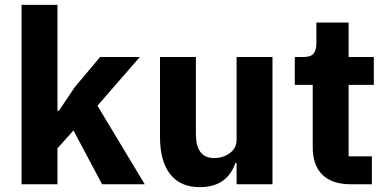

<svg xmlns="http://www.w3.org/2000/svg" viewBox="-20 -760 1596 792"><path d="M69 0V-740H217V-303H223L288 -400L393 -525H557L382 -324L577 0H401L283 -222L217 -148V0Z M804 12Q724 12 682 -41.5Q640 -95 640 -195V-525H788V-208Q788 -108 863 -108Q900 -108 928 -128.5Q956 -149 956 -184V-525H1104V0H956V-88H951Q917 12 804 12Z M1426 0Q1350 0 1310 -39Q1270 -78 1270 -153V-410H1196V-525H1233Q1262 -525 1273.5 -539Q1285 -553 1285 -581V-667H1418V-525H1522V-410H1418V-115H1514V0Z"/></svg>

Font: Anuphan
Style: Bold
Weight: 700
Designer: Mike Abbink, Paul van der Laan, Pieter van Rosmalen, Mint Tantisuwanna
Foundry: Bold Monday; Cadson Demak
Version: Version 3.002;hotconv 1.0.109;makeotfexe 2.5.65596